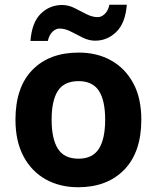

<svg xmlns="http://www.w3.org/2000/svg" viewBox="-20 -777 659 807"><path d="M574 -274Q574 -138 502.5 -64Q431 10 308 10Q232 10 172.5 -23Q113 -56 79 -119.5Q45 -183 45 -274Q45 -410 116 -483Q187 -556 311 -556Q388 -556 447 -523Q506 -490 540 -427.5Q574 -365 574 -274ZM197 -274Q197 -193 223.5 -151.5Q250 -110 310 -110Q369 -110 395.5 -151.5Q422 -193 422 -274Q422 -355 395.5 -395.5Q369 -436 310 -436Q250 -436 223.5 -395.5Q197 -355 197 -274ZM108 -605Q114 -683 151.5 -719.5Q189 -756 241 -756Q268 -756 293.5 -743Q319 -730 343.5 -717.5Q368 -705 391 -705Q406 -705 420 -718Q434 -731 440 -757H513Q507 -680 469 -643Q431 -606 380 -606Q354 -606 328.5 -618.5Q303 -631 278.5 -644Q254 -657 230 -657Q215 -657 201 -644Q187 -631 181 -605Z"/></svg>

Font: Noto Sans Adlam Unjoined
Style: Bold
Weight: 700
Version: Version 3.001